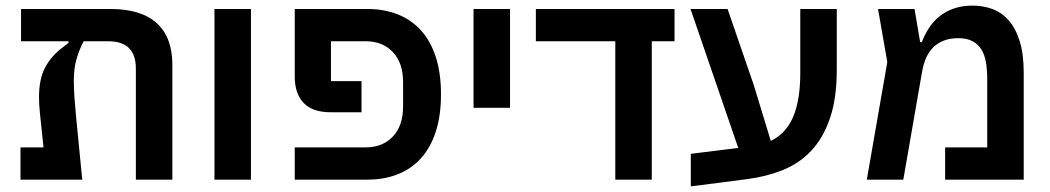

<svg xmlns="http://www.w3.org/2000/svg" viewBox="-20 -640 3739 684"><path d="M53 -115H135L122 -239Q119 -269 119 -294Q119 -359 141 -400Q163 -441 203 -471L224 -487V-493H55V-608H373Q483 -608 538.5 -557.5Q594 -507 594 -410V0H464V-396Q464 -493 366 -493H278L273 -483Q259 -454 251 -423.5Q243 -393 243 -352Q243 -326 245 -296.5Q247 -267 250 -235L273 0H53Z M744 -608H874V0H744Z M1030 -115H1283Q1343 -115 1379.5 -153.5Q1416 -192 1416 -261V-347Q1416 -416 1379.5 -454.5Q1343 -493 1283 -493H1159V-351H1268V-240H1159Q1093 -240 1061.5 -273.5Q1030 -307 1030 -367V-608H1289Q1348 -608 1396.5 -589Q1445 -570 1479.5 -532Q1514 -494 1532.5 -437Q1551 -380 1551 -304Q1551 -228 1532.5 -171Q1514 -114 1479.5 -76Q1445 -38 1396.5 -19Q1348 0 1289 0H1030Z M1667 -608H1797V-256H1667Z M2172 -493H1889V-608H2383V-493H2302V0H2172Z M2441 -92 2610 -113 2440 -608H2572L2665 -338L2726 -138Q2780 -164 2805.5 -223.5Q2831 -283 2831 -380V-608H2961V-391Q2961 -290 2937 -219.5Q2913 -149 2870.5 -103.5Q2828 -58 2769.5 -34.5Q2711 -11 2643 -2L2441 24Z M3141 -419 3108 -608H3238L3258 -490H3264Q3274 -516 3289 -539.5Q3304 -563 3326 -581Q3348 -599 3377.5 -609.5Q3407 -620 3445 -620Q3482 -620 3515 -608Q3548 -596 3573 -568Q3598 -540 3612.5 -494Q3627 -448 3627 -380V0H3347V-115H3497V-356Q3497 -390 3492.5 -417.5Q3488 -445 3476 -464Q3464 -483 3444 -493.5Q3424 -504 3394 -504Q3362 -504 3339 -494Q3316 -484 3301 -467.5Q3286 -451 3277.5 -429.5Q3269 -408 3265 -385L3198 0H3068Z"/></svg>

Font: IBM Plex Sans Hebrew SmBld
Style: Regular
Weight: 600
Designer: Mike Abbink, Paul van der Laan, Pieter van Rosmalen, Yanek Iontef
Foundry: Bold Monday
Version: Version 1.3